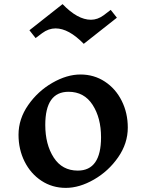

<svg xmlns="http://www.w3.org/2000/svg" viewBox="-20 -903 711 933"><path d="M601 -283Q601 -206 554 -138.5Q507 -71 436.5 -30.5Q366 10 300 10Q234 10 181.5 -24.5Q129 -59 99.5 -118Q70 -177 70 -248Q70 -325 117 -392.5Q164 -460 234.5 -500.5Q305 -541 371 -541Q437 -541 489.5 -506.5Q542 -472 571.5 -413Q601 -354 601 -283ZM200 -296Q200 -201 241 -137.5Q282 -74 358 -74Q471 -74 471 -236Q471 -330 430 -393.5Q389 -457 313 -457Q200 -457 200 -296ZM422 -807Q454 -807 484 -829L518 -855L548 -817L387 -690Q314 -765 250 -765Q216 -765 185 -742L153 -718L123 -756L284 -883Q357 -807 422 -807Z"/></svg>

Font: Inknut Antiqua
Style: Regular
Weight: 400
Designer: Claus Eggers Sørensen
Foundry: Claus Eggers Sørensen
Version: Version 1.003; ttfautohint (v1.8.2) -l 8 -r 50 -G 200 -x 14 